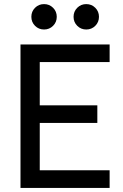

<svg xmlns="http://www.w3.org/2000/svg" viewBox="-20 -917 600 937"><path d="M80 -700H515V-614H174V-403H455V-317H174V-86H515V0H80ZM195 -773Q169 -773 151 -791Q133 -809 133 -835Q133 -861 151 -879Q169 -897 195 -897Q221 -897 239 -879Q257 -861 257 -835Q257 -809 239 -791Q221 -773 195 -773ZM401 -773Q375 -773 357 -791Q339 -809 339 -835Q339 -861 357 -879Q375 -897 401 -897Q427 -897 445 -879Q463 -861 463 -835Q463 -809 445 -791Q427 -773 401 -773Z"/></svg>

Font: PT Root UI Medium
Style: Regular
Weight: 500
Designer: Vitaly Kuzmin
Foundry: ParaType Ltd.
Version: Version 2.001G